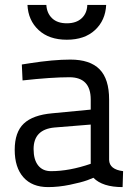

<svg xmlns="http://www.w3.org/2000/svg" viewBox="-20 -753 543 783"><path d="M425 -347V-101Q426 -62 482 -55L480 10Q398 10 361 -28L336 -18Q311 -9 265 0.5Q219 10 176 10Q111 10 75.5 -30Q40 -70 40 -142Q40 -214 77 -249Q114 -284 193 -291Q193 -291 350 -306V-347Q350 -438 263 -438Q190 -438 72 -425L69 -490L101 -495Q197 -510 267 -510Q347 -510 386 -470.5Q425 -431 425 -347ZM188 -55Q263 -55 350 -85V-245L202 -233Q117 -225 117 -145Q117 -102 135.5 -78.5Q154 -55 188 -55ZM336 -733H413Q410 -670 367.5 -630.5Q325 -591 252.5 -591Q180 -591 137.5 -630.5Q95 -670 92 -733H169Q171 -699 192.5 -678.5Q214 -658 252.5 -658Q291 -658 313 -678.5Q335 -699 336 -733Z"/></svg>

Font: TitilliumWeb-Regular
Style: Regular
Weight: 400
Version: Version 1.001;PS 57.000;hotconv 1.0.70;makeotf.lib2.5.55311